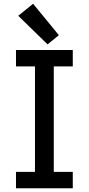

<svg xmlns="http://www.w3.org/2000/svg" viewBox="-20 -1001 472 1021"><path d="M65 0H367V-87H266V-648H367V-735H65V-648H166V-87H65ZM233 -765 293 -814 156 -981 77 -917Z"/></svg>

Font: Iosevka Sparkle Medium
Style: Regular
Weight: 500
Designer: Belleve Invis
Foundry: Belleve Invis
Version: Version 4.5.0; ttfautohint (v1.8.3)